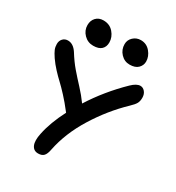

<svg xmlns="http://www.w3.org/2000/svg" viewBox="-204 -1053 1022 1114"><g transform="rotate(30 307.0 -496.0)"><path d="M423.8 -773.9Q389.2 -773.9 364.5 -800Q339.8 -826.2 339.8 -862.8Q339.8 -891.1 360.8 -910.6Q381.8 -930.2 411.1 -930.2Q449.7 -930.2 474.4 -900.6Q499 -871.1 499 -836.9Q499 -811.5 480.2 -792.7Q461.4 -773.9 423.8 -773.9ZM186 -763.2Q149.4 -763.2 123.8 -789.3Q98.1 -815.4 98.1 -851.1Q98.1 -881.8 116.7 -901.4Q135.3 -920.9 166 -920.9Q208 -920.9 233.4 -891.4Q258.8 -861.8 258.8 -826.2Q258.8 -797.4 241 -780.3Q223.1 -763.2 186 -763.2ZM222.2 -62Q191.4 -62 179.2 -89.6Q167 -117.2 178.2 -168.9Q195.3 -252 245.1 -348.1Q241.7 -351.6 238.8 -356Q208 -396 176 -430.7Q144 -465.3 122.3 -485.4Q100.6 -505.4 75.2 -532.7Q49.8 -560.1 29.8 -588.9Q12.2 -615.2 5.6 -631.3Q-1 -647.5 -1 -667Q-1 -689 12.2 -702.9Q25.4 -716.8 45.9 -716.8Q81.5 -716.8 107.9 -676.8Q138.2 -627.9 169.4 -591.6Q200.7 -555.2 235.4 -518.1Q270 -481 298.8 -440.9Q376 -563 483.9 -668Q516.1 -699.2 541 -699.2Q559.1 -699.2 572 -683.6Q585 -668 585 -644Q585 -622.1 577.1 -606.9Q569.3 -591.8 543.9 -567.9Q448.2 -476.1 375.2 -358.6Q302.2 -241.2 277.8 -120.1Q272 -88.4 259.5 -75.2Q247.1 -62 222.2 -62Z"/></g></svg>

Font: Shantell Sans Irregular Bouncy
Style: Regular
Weight: 500
Designer: Stephen Nixon, Anya Danilova, Shantell Martin
Foundry: Arrow Type
Version: Version 1.006;[9816181b4]